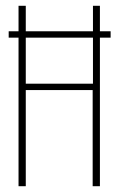

<svg xmlns="http://www.w3.org/2000/svg" viewBox="-20 -643 415 663"><path d="M44 0V-513H10V-535H44V-623H69V-535H301V-623H325V-535H362V-513H325V0H300V-332H69V0ZM69 -354H301V-513H69Z"/></svg>

Font: Inconsolata Condensed ExtraLight
Style: Regular
Weight: 200
Width: 3
Monospace: yes
Designer: Raph Levien, Cyreal, Brenton Simpson
Foundry: Raph Levien, Cyreal, Google
Version: Version 3.100; ttfautohint (v1.8.4.7-5d5b)